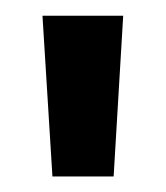

<svg xmlns="http://www.w3.org/2000/svg" viewBox="-20 -817 212 245"><path d="M34.2 -796.9H137.2L125 -591.8H46.9Z"/></svg>

Font: Poppins Medium
Style: Regular
Weight: 500
Designer: Ninad Kale (Devanagari), Jonny Pinhorn (Latin)
Foundry: Indian Type Foundry
Version: 4.004